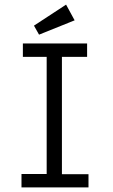

<svg xmlns="http://www.w3.org/2000/svg" viewBox="-20 -811 490 831"><path d="M73 0V-58H182V-565H79V-623H357V-565H248V-57H363V0ZM149 -661 127 -700 266 -791 303 -723Z"/></svg>

Font: Inconsolata SemiCondensed
Style: Regular
Weight: 400
Width: 4
Monospace: yes
Designer: Raph Levien, Cyreal, Brenton Simpson
Foundry: Raph Levien, Cyreal, Google
Version: Version 3.001; ttfautohint (v1.8.2.53-6de2)